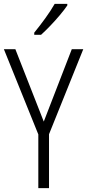

<svg xmlns="http://www.w3.org/2000/svg" viewBox="-20 -967 448 987"><path d="M205 -342 349 -714H408L232 -277V0H177V-276L0 -714H59ZM326 -939Q311 -917 287.5 -889Q264 -861 238 -834Q212 -807 191 -788H156V-799Q186 -836 213.5 -874Q241 -912 261 -947H326Z"/></svg>

Font: Noto Sans Condensed Light
Style: Regular
Weight: 300
Width: 3
Designer: Monotype Design Team
Foundry: Monotype Imaging Inc.
Version: Version 2.013; ttfautohint (v1.8.4.7-5d5b)